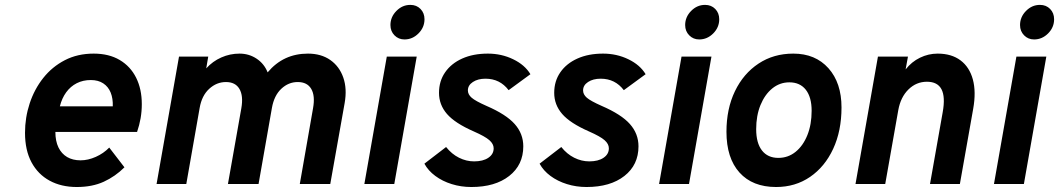

<svg xmlns="http://www.w3.org/2000/svg" viewBox="-20 -738 4247 770"><path d="M288.1 12Q225.7 12 179.1 -13.4Q132.4 -38.7 106.3 -87.2Q80.3 -135.7 80.3 -205.4Q80.3 -266.4 99 -323.2Q117.7 -380 153.3 -425.1Q189 -470.2 240 -496.6Q291 -523 355.7 -523Q417 -523 460.1 -497.4Q503.3 -471.8 526 -426.2Q548.7 -380.6 548.7 -320.4Q548.7 -291.6 543.9 -263.8Q539 -235.9 529.7 -208.8H202.1Q202.1 -172.2 214.4 -146.8Q226.7 -121.5 249.2 -108.2Q271.8 -95 302.9 -95Q333 -95 364.2 -108.9Q395.4 -122.8 418.1 -146.2L479.1 -67Q442.5 -30.5 396.2 -9.2Q350 12 288.1 12ZM220.1 -311.6H432.3Q433.4 -343 423.9 -366.6Q414.3 -390.3 394.2 -403.6Q374.1 -417 344.1 -417Q312.8 -417 287.8 -404.3Q262.8 -391.6 245.5 -367.9Q228.2 -344.2 220.1 -311.6Z M607.9 0 697.9 -511H815.1L807.1 -463.8Q832.9 -492.3 867.6 -507.6Q902.3 -523 940.7 -523Q978.6 -523 1009.1 -502.7Q1039.6 -482.4 1053.3 -447.8Q1085.2 -485.7 1125.5 -504.4Q1165.7 -523 1215.1 -523Q1267.9 -523 1304.6 -497.4Q1341.2 -471.7 1356.8 -426.8Q1372.4 -381.9 1362.1 -324.2L1304.5 0H1182.3L1235.5 -304.2Q1244.4 -354 1228.2 -381.5Q1212 -409 1174.1 -409Q1137 -409 1108.2 -382Q1079.3 -355 1070.5 -305.2L1016.9 0H894.1L947.9 -304.2Q956.5 -353.7 940.2 -381.4Q924 -409 886.1 -409Q848.7 -409 819 -381.8Q789.2 -354.5 780.7 -305.2L727.1 0Z M1441.2 0 1531.2 -511H1651.2L1561.2 0ZM1602.2 -579.8Q1578.3 -579.8 1562 -596.3Q1545.8 -612.9 1545.8 -637.4Q1545.8 -669.9 1569.7 -694.1Q1593.5 -718.4 1625.6 -718.4Q1650.6 -718.4 1666.5 -702Q1682.4 -685.7 1682.4 -660.8Q1682.4 -628.1 1658.3 -604Q1634.3 -579.8 1602.2 -579.8Z M1870.2 12Q1828.8 12 1791.5 0.3Q1754.2 -11.3 1725.7 -32.5Q1697.1 -53.6 1682 -81.6L1769 -148.4Q1791.6 -120 1820.9 -105.4Q1850.2 -90.8 1881.4 -90.8Q1917.1 -90.8 1938.4 -105.2Q1959.8 -119.5 1959.8 -143.2Q1959.8 -160.6 1942.6 -175.8Q1925.4 -191 1879.8 -211Q1804.6 -244 1772.6 -280.9Q1740.6 -317.9 1740.6 -365.6Q1740.6 -412.7 1765.2 -448.1Q1789.8 -483.6 1833.8 -503.3Q1877.9 -523 1936.6 -523Q1991.2 -523 2037.9 -500.4Q2084.7 -477.9 2107.2 -440.4L2019.8 -376.4Q1984.9 -422.4 1927 -422.4Q1896.5 -422.4 1876.5 -409.2Q1856.4 -396.1 1856.4 -375.4Q1856.4 -359.2 1871.5 -346.1Q1886.5 -333 1930.8 -313.4Q2010 -279.2 2044.3 -240.4Q2078.6 -201.6 2078.6 -151.2Q2078.6 -76.6 2022.1 -32.3Q1965.6 12 1870.2 12Z M2332.2 12Q2290.8 12 2253.5 0.3Q2216.2 -11.3 2187.6 -32.5Q2159.1 -53.6 2144 -81.6L2231 -148.4Q2253.6 -120 2282.9 -105.4Q2312.2 -90.8 2343.4 -90.8Q2379.1 -90.8 2400.4 -105.2Q2421.8 -119.5 2421.8 -143.2Q2421.8 -160.6 2404.6 -175.8Q2387.4 -191 2341.8 -211Q2266.6 -244 2234.6 -280.9Q2202.6 -317.9 2202.6 -365.6Q2202.6 -412.7 2227.2 -448.1Q2251.8 -483.6 2295.9 -503.3Q2339.9 -523 2398.6 -523Q2453.2 -523 2499.9 -500.4Q2546.7 -477.9 2569.2 -440.4L2481.8 -376.4Q2446.9 -422.4 2389 -422.4Q2358.5 -422.4 2338.4 -409.2Q2318.4 -396.1 2318.4 -375.4Q2318.4 -359.2 2333.4 -346.1Q2348.5 -333 2392.8 -313.4Q2472 -279.2 2506.3 -240.4Q2540.6 -201.6 2540.6 -151.2Q2540.6 -76.6 2484.1 -32.3Q2427.6 12 2332.2 12Z M2623.2 0 2713.2 -511H2833.2L2743.2 0ZM2784.2 -579.8Q2760.3 -579.8 2744.1 -596.3Q2727.8 -612.9 2727.8 -637.4Q2727.8 -669.9 2751.7 -694.1Q2775.5 -718.4 2807.6 -718.4Q2832.6 -718.4 2848.5 -702Q2864.4 -685.7 2864.4 -660.8Q2864.4 -628.1 2840.4 -604Q2816.3 -579.8 2784.2 -579.8Z M3092.4 12Q2998 12 2945.7 -46Q2893.4 -104.1 2893.4 -209.6Q2893.4 -301.8 2927.5 -372.4Q2961.6 -443 3022.1 -483Q3082.5 -523 3161.4 -523Q3250 -523 3302.4 -464.4Q3354.8 -405.7 3354.8 -307Q3354.8 -213.2 3321.4 -141.2Q3288 -69.2 3228.8 -28.6Q3169.6 12 3092.4 12ZM3101.6 -104.8Q3140.6 -104.8 3170.7 -129.1Q3200.8 -153.4 3217.9 -196.1Q3235 -238.8 3235 -293.8Q3235 -348.1 3211.7 -378Q3188.3 -407.8 3145.6 -407.8Q3107.4 -407.8 3077.2 -383.4Q3047.1 -358.9 3029.8 -316.5Q3012.6 -274.1 3012.6 -220Q3012.6 -164.5 3035.7 -134.7Q3058.8 -104.8 3101.6 -104.8Z M3410.9 0 3500.9 -511H3621.3L3611.9 -459.6Q3635.9 -490.3 3669.6 -506.6Q3703.3 -523 3740.5 -523Q3796 -523 3832.1 -495.9Q3868.1 -468.9 3881.6 -419.2Q3895 -369.5 3882.9 -301.6L3829.5 0H3709.7L3760.7 -288.4Q3771.6 -349.6 3755.8 -379.9Q3740 -410.2 3697.3 -410.2Q3654.8 -410.2 3623.3 -379.3Q3591.8 -348.4 3582.5 -296.4L3530.1 0Z M3966.2 0 4056.2 -511H4176.2L4086.2 0ZM4127.2 -579.8Q4103.3 -579.8 4087.1 -596.3Q4070.8 -612.9 4070.8 -637.4Q4070.8 -669.9 4094.7 -694.1Q4118.5 -718.4 4150.6 -718.4Q4175.6 -718.4 4191.5 -702Q4207.4 -685.7 4207.4 -660.8Q4207.4 -628.1 4183.4 -604Q4159.3 -579.8 4127.2 -579.8Z"/></svg>

Font: Overpass
Style: Italic
Weight: 400
Italic angle: -10°
Designer: Delve Withrington, Dave Bailey, Thomas Jockin
Foundry: Delve Fonts LLC
Version: Version 4.000